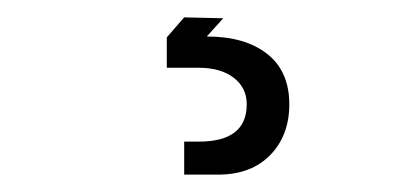

<svg xmlns="http://www.w3.org/2000/svg" viewBox="-20 -13 454 221"><path d="M264 107Q264 88 249 76.5Q234 65 209 65H172V30L192 7L237 8L218 29Q262 29 287.5 49Q313 69 313 107Q313 143 291 165.5Q269 188 231 188H192V150H209Q264 150 264 107Z"/></svg>

Font: Girassol
Style: Regular
Weight: 400
Width: 3
Designer: Liam Spradlin
Version: Version 1.004